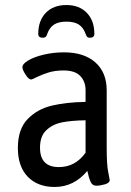

<svg xmlns="http://www.w3.org/2000/svg" viewBox="-20 -737 521 763"><path d="M51 -149Q51 -224 90 -264Q129 -304 187 -317.5Q245 -331 320 -332V-379Q320 -413 299 -435Q278 -457 233 -457Q198 -457 171.5 -448.5Q145 -440 126 -430.5Q107 -421 104 -421Q94 -421 81.5 -440.5Q69 -460 69 -470Q69 -483 92.5 -497Q116 -511 154.5 -520Q193 -529 234 -529Q314 -529 359 -489Q404 -449 404 -378V-148Q404 -82 410 -53.5Q416 -25 416 -22Q416 -10 397 -4.5Q378 1 362 1Q347 1 340 -14.5Q333 -30 327 -58Q274 6 197 6Q130 6 90.5 -34.5Q51 -75 51 -149ZM320 -130V-259Q264 -258 227.5 -251Q191 -244 165 -220.5Q139 -197 139 -150Q139 -73 214 -73Q279 -73 320 -130ZM355 -602Q355 -587 337 -587Q330 -587 327 -590Q324 -593 322.5 -597Q321 -601 320 -603Q311 -628 293 -639.5Q275 -651 244 -651Q213 -651 195 -639.5Q177 -628 168 -603Q168 -602 166 -597Q164 -592 160 -589.5Q156 -587 150 -587Q132 -587 132 -602Q132 -655 162 -686Q192 -717 244 -717Q295 -717 325 -686Q355 -655 355 -602Z"/></svg>

Font: Asap Condensed
Style: Regular
Weight: 400
Designer: Pablo Cosgaya
Foundry: Omnibus-Type
Version: Version 1.010; ttfautohint (v1.8)